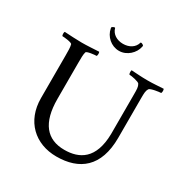

<svg xmlns="http://www.w3.org/2000/svg" viewBox="-185 -961 1070 1113"><g transform="rotate(30 350.5 -404.5)"><path d="M352.5 -754.9C311.5 -754.9 277.3 -775.4 267.6 -811.5C267.6 -813.5 265.6 -813.5 263.7 -813.5C257.8 -813.5 246.1 -806.6 246.1 -802.7C246.1 -801.8 247.1 -798.8 247.1 -796.9C255.9 -748 299.8 -708 352.5 -708C405.3 -708 449.2 -751 458 -795.9C458 -797.9 459 -801.8 459 -802.7C459 -806.6 447.3 -813.5 441.4 -813.5C439.5 -813.5 437.5 -813.5 437.5 -811.5C427.7 -775.4 393.6 -754.9 352.5 -754.9ZM601.6 -269.5V-533.2C601.6 -570.3 602.5 -585 611.3 -599.6C618.2 -611.3 675.8 -619.1 687.5 -619.1C692.4 -629.9 690.4 -642.6 687.5 -647.5C642.6 -645.5 626 -642.6 581.1 -642.6C538.1 -642.6 511.7 -645.5 472.7 -647.5C470.7 -641.6 469.7 -626 474.6 -619.1C490.2 -619.1 539.1 -609.4 544.9 -599.6C554.7 -584 554.7 -567.4 554.7 -532.2V-267.6C551.8 -99.6 465.8 -52.7 365.2 -52.7C248 -52.7 183.6 -127.9 183.6 -289.1V-530.3C183.6 -559.6 183.6 -586.9 188.5 -602.5C191.4 -613.3 244.1 -618.2 255.9 -618.2C259.8 -623 260.7 -641.6 255.9 -646.5C215.8 -644.5 179.7 -641.6 141.6 -641.6C103.5 -641.6 66.4 -644.5 26.4 -646.5C21.5 -641.6 22.5 -623 26.4 -618.2C38.1 -618.2 90.8 -613.3 93.8 -602.5C98.6 -586.9 98.6 -559.6 98.6 -530.3V-245.1C98.6 -91.8 201.2 3.9 344.7 3.9C497.1 3.9 601.6 -74.2 601.6 -269.5Z"/></g></svg>

Font: Crimson
Style: Roman
Weight: 400
Version: Version 0.2